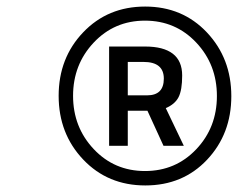

<svg xmlns="http://www.w3.org/2000/svg" viewBox="-20 -727 726 586"><path d="M423.5 -161Q309 -161 234 -240Q159 -319 159 -434.5Q159 -550 234 -628.5Q309 -707 423 -707Q537 -707 611.5 -628Q686 -549 686 -433.5Q686 -318 612 -239.5Q538 -161 423.5 -161ZM422.5 -664Q329 -664 266 -597Q203 -530 203 -434.5Q203 -339 266 -272Q329 -205 422.5 -205Q516 -205 579 -271.5Q642 -338 642 -434Q642 -530 579 -597Q516 -664 422.5 -664ZM370 -389V-282H313V-585H423Q479 -585 507.5 -563Q536 -541 536 -496.5Q536 -452 525 -430.5Q514 -409 486 -397L541 -282H479L430 -389ZM370 -538V-436H429Q480 -436 480 -487Q480 -538 418 -538Z"/></svg>

Font: TitilliumWebItalic
Style: Italic
Weight: 400
Italic angle: -13°
Version: Version 1.001;PS 57.000;hotconv 1.0.70;makeotf.lib2.5.55311